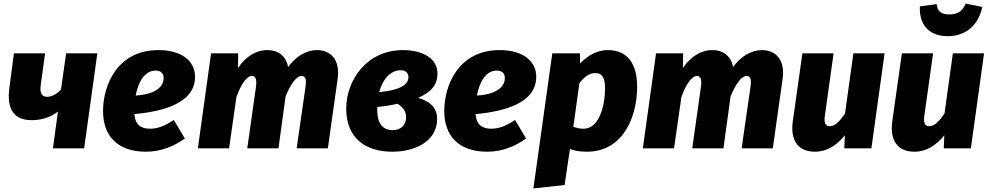

<svg xmlns="http://www.w3.org/2000/svg" viewBox="-20 -832 5554 1077"><path d="M526 -533H351L322 -330C303 -308 273 -289 245 -289C216 -289 201 -306 209 -359L233 -533H58L33 -342C16 -221 57 -156 162 -158C215 -159 264 -174 305 -206L277 0H452Z M1074 -402C1074 -486 1003 -551 869 -551C638 -551 558 -354 558 -209C558 -74 635 19 799 19C885 19 958 -13 1017 -55L955 -159C905 -126 866 -110 821 -110C774 -110 738 -130 734 -192C895 -207 1074 -253 1074 -402ZM741 -296C755 -366 787 -436 853 -436C887 -436 898 -416 898 -394C898 -357 869 -304 741 -296Z M1757 -551C1698 -551 1637 -514 1596 -456C1585 -517 1542 -551 1479 -551C1415 -551 1356 -513 1315 -450L1316 -533H1164L1090 0H1265L1306 -287C1332 -361 1365 -406 1393 -406C1410 -406 1422 -395 1416 -346L1367 0H1542L1582 -291C1611 -362 1643 -406 1672 -406C1689 -406 1701 -395 1694 -346L1644 0H1819L1874 -390C1888 -491 1841 -551 1757 -551Z M2241 -551C2035 -551 1922 -380 1922 -222C1922 -62 2025 19 2181 19C2306 19 2432 -38 2432 -165C2432 -234 2383 -267 2325 -283C2400 -315 2434 -358 2434 -420C2434 -505 2349 -551 2241 -551ZM2228 -438C2257 -438 2271 -422 2271 -399C2271 -353 2216 -326 2107 -315C2125 -384 2168 -438 2228 -438ZM2210 -250C2238 -232 2258 -209 2258 -176C2258 -125 2223 -102 2183 -102C2128 -102 2096 -138 2096 -216C2096 -221 2096 -227 2097 -232C2139 -236 2176 -242 2210 -250Z M2988 -402C2988 -486 2917 -551 2783 -551C2552 -551 2472 -354 2472 -209C2472 -74 2549 19 2713 19C2799 19 2872 -13 2931 -55L2869 -159C2819 -126 2780 -110 2735 -110C2688 -110 2652 -130 2648 -192C2809 -207 2988 -253 2988 -402ZM2655 -296C2669 -366 2701 -436 2767 -436C2801 -436 2812 -416 2812 -394C2812 -357 2783 -304 2655 -296Z M2972 225 3147 206 3177 4C3195 11 3224 19 3271 19C3484 19 3554 -190 3554 -344C3554 -476 3499 -551 3389 -551C3343 -551 3287 -532 3234 -476L3233 -533H3078ZM3254 -110C3230 -110 3212 -115 3196 -121L3230 -365C3257 -402 3287 -422 3320 -422C3350 -422 3374 -406 3374 -338C3374 -244 3343 -110 3254 -110Z M4253 -551C4194 -551 4133 -514 4092 -456C4081 -517 4038 -551 3975 -551C3911 -551 3852 -513 3811 -450L3812 -533H3660L3586 0H3761L3802 -287C3828 -361 3861 -406 3889 -406C3906 -406 3918 -395 3912 -346L3863 0H4038L4078 -291C4107 -362 4139 -406 4168 -406C4185 -406 4197 -395 4190 -346L4140 0H4315L4370 -390C4384 -491 4337 -551 4253 -551Z M4552 19C4618 19 4674 -17 4719 -73L4716 0H4868L4942 -533H4767L4720 -195C4694 -156 4665 -124 4636 -124C4614 -124 4600 -136 4607 -183L4656 -533H4481L4427 -151C4413 -49 4453 19 4552 19Z M5295 -629C5405 -629 5470 -698 5490 -793L5397 -812C5381 -770 5351 -751 5305 -751C5262 -751 5238 -767 5234 -809L5140 -796C5135 -701 5185 -629 5295 -629ZM5110 19C5176 19 5232 -17 5277 -73L5274 0H5426L5500 -533H5325L5278 -195C5252 -156 5223 -124 5194 -124C5172 -124 5158 -136 5165 -183L5214 -533H5039L4985 -151C4971 -49 5011 19 5110 19Z"/></svg>

Font: Fira Sans ExtraBold
Style: Italic
Weight: 800
Italic angle: -8°
Designer: bBox Type GmbH & Carrois Corporate GbR & Edenspiekermann AG
Foundry: bBox Type GmbH & Carrois Corporate GbR & Edenspiekermann AG
Version: Version 4.301;PS 004.301;hotconv 1.0.88;makeotf.lib2.5.64775